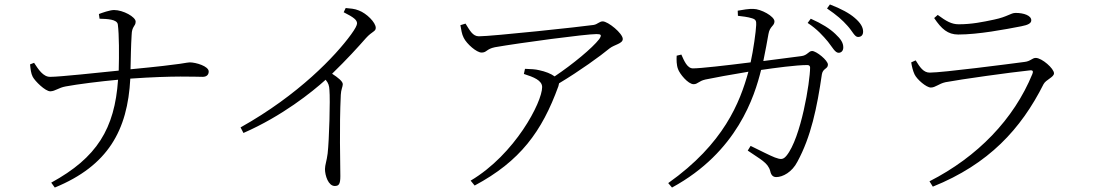

<svg xmlns="http://www.w3.org/2000/svg" viewBox="-20 -795 4930 862"><path d="M115 -506C117 -485 119 -465 127 -450C137 -431 183 -385 206 -385C229 -386 242 -401 275 -407C328 -417 432 -430 510 -437C495 -217 415 -87 210 25L226 47C465 -51 553 -210 565 -442C763 -456 858 -450 890 -450C906 -450 917 -458 917 -474C917 -498 859 -515 832 -515C816 -515 818 -508 566 -484C567 -531 568 -591 571 -638C572 -679 589 -676 589 -698C589 -719 533 -750 492 -750C473 -750 437 -737 424 -732L427 -711C460 -710 506 -709 509 -685C515 -641 515 -545 513 -478C424 -469 248 -450 206 -450C174 -449 152 -484 133 -513Z M1523 -740C1569 -717 1583 -705 1583 -690C1583 -682 1575 -666 1556 -640C1487 -545 1321 -369 1060 -223L1073 -198C1247 -274 1381 -382 1442 -437C1455 -421 1458 -410 1459 -391C1463 -347 1458 -168 1451 -106C1447 -73 1439 -54 1439 -36C1439 -7 1454 40 1483 40C1501 40 1508 32 1508 -4C1508 -66 1503 -221 1510 -369C1511 -393 1519 -406 1519 -417C1519 -430 1497 -447 1471 -464C1538 -529 1587 -583 1623 -624C1651 -655 1667 -653 1667 -670C1667 -694 1626 -735 1591 -748C1572 -756 1553 -757 1532 -759Z M2332 -463C2376 -449 2414 -434 2414 -404C2414 -336 2292 -102 2093 16L2111 38C2315 -71 2413 -204 2487 -408L2490 -421C2582 -476 2676 -544 2717 -578C2739 -595 2776 -599 2776 -620C2776 -645 2710 -699 2686 -699C2671 -699 2663 -686 2645 -683C2591 -675 2188 -632 2130 -632C2102 -632 2089 -659 2070 -689L2047 -682C2051 -661 2053 -642 2062 -625C2076 -597 2120 -559 2142 -559C2166 -559 2163 -575 2202 -583C2317 -603 2609 -642 2658 -642C2679 -642 2683 -638 2670 -619C2639 -579 2552 -507 2470 -452C2454 -464 2429 -474 2400 -480C2383 -484 2367 -485 2337 -486Z M3697 -608C3717 -583 3729 -558 3745 -558C3757 -558 3766 -567 3766 -582C3766 -602 3756 -619 3730 -643C3706 -666 3670 -689 3620 -711L3606 -692C3649 -664 3676 -633 3697 -608ZM3785 -679C3807 -655 3817 -629 3832 -629C3846 -629 3855 -637 3855 -653C3855 -673 3843 -693 3817 -715C3794 -735 3756 -756 3706 -775L3693 -757C3737 -727 3762 -705 3785 -679ZM3337 -119C3393 -80 3428 -65 3438 -27C3442 -8 3451 0 3465 0C3494 0 3536 -22 3560 -69C3621 -181 3648 -311 3670 -462C3675 -489 3697 -485 3697 -505C3697 -524 3645 -566 3626 -566C3610 -566 3605 -546 3577 -543L3407 -521C3416 -563 3425 -614 3430 -642C3436 -678 3457 -678 3457 -699C3457 -722 3396 -755 3362 -755C3344 -756 3313 -751 3292 -747L3293 -724C3310 -722 3338 -719 3356 -713C3373 -708 3376 -701 3375 -683C3374 -654 3362 -569 3350 -515C3239 -501 3125 -488 3091 -488C3065 -488 3051 -523 3039 -550L3018 -545C3017 -527 3017 -503 3024 -485C3031 -464 3069 -417 3094 -417C3113 -417 3116 -431 3147 -438C3174 -444 3272 -462 3340 -473C3302 -335 3230 -150 2980 27L2997 47C3291 -113 3368 -364 3397 -481C3459 -490 3554 -503 3605 -503C3613 -503 3617 -498 3617 -492C3617 -428 3576 -175 3511 -96C3496 -78 3486 -78 3459 -88C3440 -95 3389 -121 3350 -140Z M4071 -515C4074 -495 4079 -476 4086 -461C4097 -438 4139 -402 4159 -402C4180 -402 4194 -419 4225 -426C4294 -439 4516 -470 4603 -479C4617 -481 4620 -475 4615 -463C4532 -260 4369 -91 4153 19L4168 43C4419 -58 4564 -216 4665 -417C4676 -438 4712 -448 4712 -466C4712 -487 4658 -535 4630 -535C4614 -535 4607 -520 4580 -517C4512 -508 4212 -469 4154 -469C4126 -469 4110 -493 4091 -524ZM4565 -677C4597 -683 4610 -691 4610 -704C4610 -725 4577 -737 4540 -737C4517 -737 4505 -720 4443 -707C4391 -696 4343 -686 4284 -686C4252 -686 4228 -700 4190 -728L4174 -714C4207 -665 4235 -640 4282 -640C4372 -640 4493 -663 4565 -677Z"/></svg>

Font: Noto Serif CJK KR Light
Style: Regular
Weight: 300
Designer: Ryoko NISHIZUKA 西塚涼子 (kana & ideographs); Frank Grießhammer (Latin, Greek & Cyrillic); Wenlong ZHANG 张文龙 (bopomofo); San
Foundry: Adobe
Version: Version 2.001;hotconv 1.1.0;makeotfexe 2.6.0